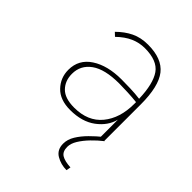

<svg xmlns="http://www.w3.org/2000/svg" viewBox="-195 -565 890 890"><g transform="rotate(45 250.0 -119.5)"><path d="M211 11Q144 11 108.5 -26Q73 -63 73 -115Q73 -183 130.5 -220.5Q188 -258 279 -258Q302 -258 336 -257Q370 -256 400 -252Q397 -348 366 -392.5Q335 -437 253 -437Q217 -437 184 -422.5Q151 -408 118 -376L101 -392Q133 -424 169 -441.5Q205 -459 252 -459Q344 -459 384 -408Q424 -357 424 -239V0H399V-114Q386 -62 337 -25.5Q288 11 211 11ZM98 -114Q98 -68 126.5 -39Q155 -10 216 -10Q306 -10 353.5 -68Q401 -126 401 -219Q401 -225 401 -231Q374 -234 340.5 -235.5Q307 -237 285 -237Q191 -237 144.5 -203.5Q98 -170 98 -114ZM400 198 396 220Q359 220 328.5 202Q298 184 298 144Q298 116 314.5 89Q331 62 356.5 36.5Q382 11 408 -10L426 0Q400 20 376 45Q352 70 337 94.5Q322 119 322 141Q322 172 341.5 184Q361 196 400 198Z"/></g></svg>

Font: Inconsolata ExtraLight
Style: Regular
Weight: 200
Monospace: yes
Designer: Raph Levien, Cyreal, Brenton Simpson
Foundry: Raph Levien, Cyreal, Google
Version: Version 3.001; ttfautohint (v1.8.2.53-6de2)